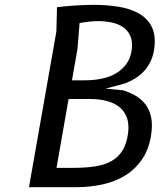

<svg xmlns="http://www.w3.org/2000/svg" viewBox="-20 -775 690 795"><path d="M309.5 -679.5 301 -573.5 278 -442.5H333Q369 -442.5 402.2 -449.5Q435.5 -456.5 461.8 -472.2Q488 -488 505.2 -513Q522.5 -538 526 -574Q529 -607 518.5 -628.8Q508 -650.5 488.2 -663.5Q468.5 -676.5 442 -682Q415.5 -687.5 387 -687.5Q378.5 -687.5 368.2 -687Q358 -686.5 347.5 -685.2Q337 -684 327.2 -682.5Q317.5 -681 309.5 -679.5ZM100 0 213.5 -645 216 -745Q231 -747 250.5 -749Q270 -751 290.5 -752.2Q311 -753.5 330.8 -754.2Q350.5 -755 366.5 -755Q422 -755 470.2 -747.2Q518.5 -739.5 553.2 -720.2Q588 -701 606.2 -668Q624.5 -635 620 -584.5Q617 -551.5 606 -526.5Q595 -501.5 578.5 -482.8Q562 -464 541.2 -451.2Q520.5 -438.5 498.5 -430L417.5 -408L490 -401Q519 -392 542.5 -378Q566 -364 581.8 -343.5Q597.5 -323 604.5 -295Q611.5 -267 607.5 -230Q600.5 -165.5 572.2 -121.5Q544 -77.5 501.8 -50.5Q459.5 -23.5 406.5 -11.8Q353.5 0 298 0ZM214 -80H284Q335 -80 375 -86.2Q415 -92.5 443.2 -109Q471.5 -125.5 488.2 -153.5Q505 -181.5 510.5 -225Q515 -263 504.8 -289.5Q494.5 -316 473 -332.8Q451.5 -349.5 421 -357.2Q390.5 -365 354 -365H264Z"/></svg>

Font: B612
Style: Italic
Weight: 400
Italic angle: -10°
Designer: Nicolas Chauveau, Thomas Paillot, Jonathan Favre-Lamarine, Jean-Luc Vinot
Foundry: AIRBUS
Version: Version 1.008